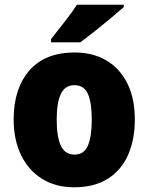

<svg xmlns="http://www.w3.org/2000/svg" viewBox="-20 -786 633 816"><path d="M553 -278Q553 -193 524.5 -128Q496 -63 438.5 -26.5Q381 10 295 10Q216 10 158 -26.5Q100 -63 69 -128Q38 -193 38 -278Q38 -409 104.5 -486Q171 -563 298 -563Q373 -563 430.5 -530Q488 -497 520.5 -433Q553 -369 553 -278ZM221 -277Q221 -205 238.5 -167Q256 -129 297 -129Q337 -129 353.5 -167Q370 -205 370 -278Q370 -350 353.5 -387Q337 -424 296 -424Q257 -424 239 -387.5Q221 -351 221 -277ZM506 -756Q486 -738 452.5 -710Q419 -682 383 -653.5Q347 -625 321 -606H197V-620Q222 -652 254 -692.5Q286 -733 307 -766H506Z"/></svg>

Font: Noto Sans Gurmukhi UI SemiCondensed Black
Style: Regular
Weight: 900
Width: 4
Designer: Jelle Bosma - Monotype Design Team
Foundry: Monotype Imaging Inc.
Version: Version 2.004; ttfautohint (v1.8.4.7-5d5b)